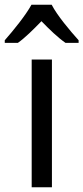

<svg xmlns="http://www.w3.org/2000/svg" viewBox="-55 -786 350 806"><path d="M162 -766H77C53 -722 2 -659 -35 -617V-606H20C51 -628 85 -662 119 -697C153 -662 187 -629 220 -606H275V-617C239 -657 185 -721 162 -766ZM163 0V-536H78V0Z"/></svg>

Font: Noto Sans Bengali UI SemiCondensed
Style: Regular
Weight: 400
Width: 4
Designer: Jelle Bosma - Monotype Design Team
Foundry: Monotype Imaging Inc.
Version: Version 2.003